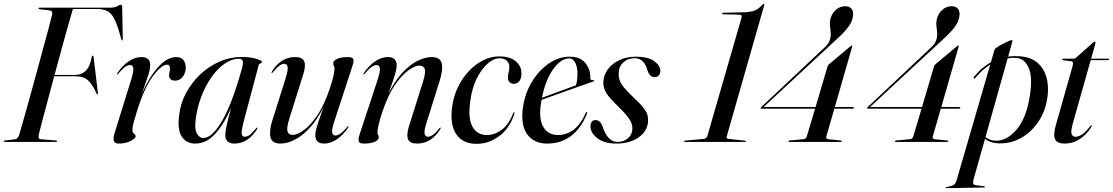

<svg xmlns="http://www.w3.org/2000/svg" viewBox="-29 -740 5802 1001"><path d="M171.5 -696.5Q171.5 -700 176.5 -700H543Q569.5 -700 582 -707.5Q594.5 -715 601.5 -715Q608 -715 608 -706L611 -538.5Q611.5 -529 608 -529Q605.5 -529 603.5 -535.5L592 -575Q573 -642 549.5 -667.5Q526 -693 477.5 -693H351Q340 -656.5 324.5 -601.2Q309 -546 291.2 -481Q273.5 -416 255.5 -349.5H363Q396 -349.5 418 -370.8Q440 -392 449.5 -444.5Q450.5 -450 454 -450Q458 -450 459 -442.5L481 -258Q482.5 -248.5 480 -248Q476.5 -247 474.5 -252Q454 -299.5 430 -321Q406 -342.5 361 -342.5H253.5Q236.5 -279 220.8 -220Q205 -161 192.5 -113.8Q180 -66.5 173 -38Q170.5 -29 172.5 -21.8Q174.5 -14.5 185 -14L262.5 -7.5Q268.5 -7.5 268.5 -4Q268.5 0 263.5 0H-3.5Q-9 0 -9 -3Q-9 -7.5 -2.5 -7.5L47.5 -13.5Q63.5 -15 71 -37Q79.5 -67 93.8 -116.5Q108 -166 124.8 -226.8Q141.5 -287.5 159.2 -352Q177 -416.5 193.2 -477Q209.5 -537.5 222.8 -586.5Q236 -635.5 243 -665Q247 -683 230 -685.5L178 -692Q171.5 -693 171.5 -696.5Z M581 -352.5Q579 -353 582 -358Q608.5 -398 641.8 -420.2Q675 -442.5 708 -442.5Q754 -442.5 754 -401Q754 -376 742.2 -343Q730.5 -310 711 -252Q747 -335.5 794.5 -389Q842 -442.5 890 -442.5Q917 -442.5 929.2 -424.5Q941.5 -406.5 939 -379Q935.5 -352 920.5 -335.8Q905.5 -319.5 884 -319.5Q870 -319.5 861.2 -326.5Q852.5 -333.5 852.5 -347Q852.5 -356.5 854.8 -365.2Q857 -374 857 -382Q857 -403 843 -403Q812.5 -403 766.8 -340.8Q721 -278.5 682.5 -152Q673.5 -121.5 667.5 -100.2Q661.5 -79 661.5 -63Q661.5 -48.5 670 -42.5Q678.5 -36.5 678.5 -30Q678.5 -19 652.5 -5.2Q626.5 8.5 591 8.5Q567.5 8.5 564 -5.8Q560.5 -20 569 -48L653.5 -320.5Q668.5 -368.5 666 -384.8Q663.5 -401 649 -401Q638.5 -401 624.2 -391.8Q610 -382.5 587.5 -356Q583.5 -351.5 581 -352.5Z M1243 -112.5Q1229 -59.5 1231 -43.2Q1233 -27 1247.5 -27Q1258.5 -27 1272 -36Q1285.5 -45 1305.5 -70.5Q1309.5 -76 1312 -75Q1315 -74 1311 -66.5Q1289.5 -31 1259.5 -11.2Q1229.5 8.5 1193 8.5Q1145.5 8.5 1145.5 -37Q1145.5 -68.5 1176.5 -179.5Q1139.5 -93.5 1093.2 -42.5Q1047 8.5 989 8.5Q942 8.5 918.2 -28.5Q894.5 -65.5 905.5 -143.5Q912.5 -202.5 941.5 -256.2Q970.5 -310 1015.2 -352.2Q1060 -394.5 1115.5 -418.8Q1171 -443 1230.5 -443Q1277 -443 1306.8 -433.5Q1336.5 -424 1336.5 -418Q1336.5 -411.5 1328.8 -409.2Q1321 -407 1319.5 -400ZM993 -130Q983.5 -71.5 996.5 -46Q1009.5 -20.5 1031.5 -20.5Q1076 -20.5 1128.5 -109.2Q1181 -198 1232.5 -383.5Q1239 -407.5 1236.8 -420.5Q1234.5 -433.5 1217.5 -433.5Q1178.5 -433.5 1141.8 -407.8Q1105 -382 1074.2 -338.5Q1043.5 -295 1022.2 -240.8Q1001 -186.5 993 -130Z M1788 -82Q1791 -81 1787 -76Q1760.5 -36 1727.2 -13.8Q1694 8.5 1661.5 8.5Q1615 8.5 1615 -34.5Q1615 -52.5 1623.2 -80.2Q1631.5 -108 1641.8 -136.2Q1652 -164.5 1658.5 -183.5Q1623 -112 1583 -70Q1543 -28 1504.2 -9.8Q1465.5 8.5 1434.5 8.5Q1389 8.5 1381.2 -24.2Q1373.5 -57 1390.5 -111L1460 -331.5Q1474.5 -378 1470.2 -392.8Q1466 -407.5 1453 -407.5Q1442.5 -407.5 1428.5 -398.2Q1414.5 -389 1394.5 -364Q1390 -358.5 1388 -359Q1385 -360 1389 -368Q1410.5 -403 1440.8 -422.8Q1471 -442.5 1510.5 -442.5Q1547 -442.5 1556.8 -420.5Q1566.5 -398.5 1552 -352.5L1480 -123Q1464 -72.5 1470 -54.5Q1476 -36.5 1498 -36.5Q1519 -36.5 1553 -60Q1587 -83.5 1623.8 -136.5Q1660.5 -189.5 1690 -277.5Q1705.5 -324 1710.2 -348Q1715 -372 1715 -383.5Q1715 -392 1711.5 -397Q1708 -402 1708 -410Q1708 -423.5 1728.8 -433Q1749.5 -442.5 1784.5 -442.5Q1808.5 -442.5 1812.5 -432Q1816.5 -421.5 1809.5 -399L1716 -113.5Q1700 -66 1702.8 -49.8Q1705.5 -33.5 1720 -33.5Q1731 -33.5 1745 -42.8Q1759 -52 1782 -78.5Q1785.5 -82.5 1788 -82Z M1866 -352.5Q1863.5 -353 1867 -358Q1894 -398.5 1927.2 -420.5Q1960.5 -442.5 1993 -442.5Q2039 -442.5 2039 -399.5Q2039 -381.5 2031 -353.8Q2023 -326 2012.5 -297.8Q2002 -269.5 1996 -251Q2031.5 -322 2071.8 -364Q2112 -406 2150.8 -424.2Q2189.5 -442.5 2220.5 -442.5Q2266.5 -442.5 2274 -409.8Q2281.5 -377 2264.5 -323L2195.5 -102.5Q2180.5 -56 2185 -41.5Q2189.5 -27 2202 -27Q2213 -27 2227 -36Q2241 -45 2261 -70.5Q2265 -76 2267.5 -75Q2270.5 -74 2266.5 -66.5Q2244.5 -31 2214.2 -11.2Q2184 8.5 2145 8.5Q2108 8.5 2098.5 -13.5Q2089 -35.5 2103 -81.5L2175.5 -311Q2191.5 -362 2185.5 -380Q2179.5 -398 2157 -398Q2136 -398 2101.8 -374.5Q2067.5 -351 2030.8 -298Q1994 -245 1964.5 -157Q1949 -110 1944 -86.2Q1939 -62.5 1939 -50.5Q1939 -42 1942.5 -37Q1946 -32 1946 -24.5Q1946 -11 1925.5 -1.2Q1905 8.5 1869.5 8.5Q1845.5 8.5 1841.5 -2Q1837.5 -12.5 1844.5 -35L1938.5 -320.5Q1954.5 -368.5 1951.5 -384.8Q1948.5 -401 1934 -401Q1923.5 -401 1909.2 -391.8Q1895 -382.5 1872.5 -356Q1868.5 -351.5 1866 -352.5Z M2574.5 -436Q2544.5 -436 2512.8 -408Q2481 -380 2456.2 -330Q2431.5 -280 2423 -214Q2410 -123 2434.2 -79.5Q2458.5 -36 2510.5 -36Q2549 -36 2586.2 -63Q2623.5 -90 2646 -149Q2649 -155 2651.5 -154.5Q2655.5 -153.5 2653 -147Q2627.5 -69.5 2573 -29.8Q2518.5 10 2455 10Q2384 10 2349.5 -40.5Q2315 -91 2329 -188.5Q2336.5 -240.5 2359.2 -287.2Q2382 -334 2415.8 -369.8Q2449.5 -405.5 2490.2 -425.8Q2531 -446 2574 -446Q2632 -446 2662.2 -418.5Q2692.5 -391 2689.5 -351Q2688 -326 2676.2 -314.5Q2664.5 -303 2650 -303Q2636.5 -303 2627.2 -312.2Q2618 -321.5 2619 -337Q2619.5 -351.5 2623 -363.8Q2626.5 -376 2626.5 -392.5Q2626.5 -411 2613 -423.5Q2599.5 -436 2574.5 -436Z M3031.5 -148Q3002.5 -73.5 2949.8 -32.5Q2897 8.5 2823 8.5Q2755.5 8.5 2720.2 -39Q2685 -86.5 2697 -178Q2707 -251 2743 -311.5Q2779 -372 2831.2 -408.2Q2883.5 -444.5 2942 -444.5Q2996.5 -444.5 3023.2 -411Q3050 -377.5 3048.5 -333Q3048 -321 3062.5 -322.5Q3067.5 -323 3068.5 -320Q3069 -317 3064 -315Q3057.5 -313 3027 -302.2Q2996.5 -291.5 2954.2 -276.5Q2912 -261.5 2868.8 -246Q2825.5 -230.5 2794.5 -219.5Q2792 -207.5 2790.5 -195.5Q2779.5 -118.5 2804.2 -77.2Q2829 -36 2881 -36Q2925 -36 2961.8 -64Q2998.5 -92 3024.5 -151Q3027 -156.5 3030 -156Q3034 -155 3031.5 -148ZM2938.5 -435.5Q2896 -435.5 2855.8 -380.2Q2815.5 -325 2796.5 -230Q2824 -240.5 2858.8 -253.2Q2893.5 -266 2924.8 -277.5Q2956 -289 2973.5 -295Q2977 -305 2979.2 -319.5Q2981.5 -334 2981.5 -354.5Q2982 -390 2970.2 -412.8Q2958.5 -435.5 2938.5 -435.5Z M3190.5 0Q3223.5 0 3245.8 -20Q3268 -40 3268 -70.5Q3268.5 -93.5 3253.2 -117.5Q3238 -141.5 3197.5 -181.5Q3152 -225 3133.5 -252.5Q3115 -280 3116.5 -314.5Q3118.5 -349 3140.2 -378.8Q3162 -408.5 3199.8 -426.5Q3237.5 -444.5 3287 -444.5Q3349 -444.5 3381 -421.8Q3413 -399 3413.5 -371.5Q3414 -356 3405.8 -346.8Q3397.5 -337.5 3385.5 -337.5Q3371 -337.5 3360.5 -348Q3350 -358.5 3342.5 -386Q3324.5 -436.5 3280.5 -436.5Q3244 -436.5 3220.2 -414.2Q3196.5 -392 3196.5 -355.5Q3196 -337 3202 -320.2Q3208 -303.5 3225.5 -282.2Q3243 -261 3278 -228Q3320.5 -188.5 3336.5 -162.8Q3352.5 -137 3349.5 -105Q3345.5 -55 3299.8 -23.2Q3254 8.5 3184 8.5Q3121 8.5 3085.2 -19.5Q3049.5 -47.5 3049.5 -81.5Q3049.5 -95.5 3056 -104.8Q3062.5 -114 3075.5 -114Q3090.5 -114 3100.5 -102.5Q3110.5 -91 3118.5 -63.5Q3133.5 -29 3151 -14.5Q3168.5 0 3190.5 0Z M3740.5 -665.5Q3735.5 -665.5 3736 -669.5Q3736.5 -673.5 3741.5 -673.5L3829.5 -675.5Q3875 -675.5 3899 -682.8Q3923 -690 3943.5 -713Q3949.5 -720 3952.5 -720Q3957 -720 3955.5 -713.5L3760 -29.5Q3758.5 -24.5 3760 -20.8Q3761.5 -17 3770.5 -16L3855 -6.5Q3861 -6 3860.5 -3.5Q3860 0 3854.5 0H3541.5Q3537 0 3537.5 -3.5Q3538 -6.5 3543 -7L3641.5 -16Q3654 -17.5 3659 -31.5L3836.5 -646Q3841 -663.5 3827.5 -663.5Z M4285.5 -394Q4287 -400 4293.5 -405.5L4403.5 -497.5Q4409 -502.5 4412 -502.5Q4415 -502.5 4414 -497L4323.5 -182H4417.5Q4423 -182 4422.5 -178.5Q4422 -173.5 4416 -173.5H4321L4279 -28.5Q4275.5 -16 4290 -14L4355 -7.5Q4360.5 -7 4360 -3.5Q4359.5 0 4354 0H4086Q4081.5 0 4081.5 -3.5Q4082 -7 4087.5 -7.5L4160.5 -14.5Q4173.5 -15.5 4178 -31L4220.5 -173.5H3940.5Q3935.5 -173.5 3937 -177Q3937.5 -179.5 3941 -183L4260.5 -483.5Q4275 -496 4284.8 -508Q4294.5 -520 4298.5 -536Q4303.5 -552.5 4301.8 -570.2Q4300 -588 4298 -606.2Q4296 -624.5 4301 -643Q4309 -672 4329.8 -689.8Q4350.5 -707.5 4377.5 -707.5Q4400.5 -707.5 4411 -693.5Q4421.5 -679.5 4418 -656Q4414 -626.5 4392.8 -598.2Q4371.5 -570 4330 -532.5L3952 -182H4223Z M4840.5 -394Q4842 -400 4848.5 -405.5L4958.5 -497.5Q4964 -502.5 4967 -502.5Q4970 -502.5 4969 -497L4878.5 -182H4972.5Q4978 -182 4977.5 -178.5Q4977 -173.5 4971 -173.5H4876L4834 -28.5Q4830.5 -16 4845 -14L4910 -7.5Q4915.5 -7 4915 -3.5Q4914.5 0 4909 0H4641Q4636.5 0 4636.5 -3.5Q4637 -7 4642.5 -7.5L4715.5 -14.5Q4728.5 -15.5 4733 -31L4775.5 -173.5H4495.5Q4490.5 -173.5 4492 -177Q4492.5 -179.5 4496 -183L4815.5 -483.5Q4830 -496 4839.8 -508Q4849.5 -520 4853.5 -536Q4858.5 -552.5 4856.8 -570.2Q4855 -588 4853 -606.2Q4851 -624.5 4856 -643Q4864 -672 4884.8 -689.8Q4905.5 -707.5 4932.5 -707.5Q4955.5 -707.5 4966 -693.5Q4976.5 -679.5 4973 -656Q4969 -626.5 4947.8 -598.2Q4926.5 -570 4885 -532.5L4507 -182H4778Z M5056.5 -334Q5053 -329 5049 -332Q5045 -335 5049 -339.5Q5068.5 -363.5 5090.2 -382.5Q5112 -401.5 5137 -415.5L5156 -480.5Q5157.5 -485.5 5170 -494Q5182.5 -502.5 5198.5 -511Q5214.5 -519.5 5228 -525.2Q5241.5 -531 5245 -531Q5251.5 -531 5248.5 -521.5L5227 -445Q5254 -448.5 5283 -447Q5365 -443 5404 -386Q5443 -329 5432.5 -238Q5423.5 -165 5387 -109Q5350.5 -53 5296.5 -22Q5242.5 9 5181.5 7.5Q5134 6.5 5106.5 -16.5L5047 194Q5043 209 5044.8 216.5Q5046.5 224 5061.5 226L5101 231Q5106 231.5 5106 234.5Q5106 237.5 5101 237.5L4905.5 241Q4900.5 241 4900.5 238.5Q4900.5 236 4905.5 235Q4933 230.5 4943 224Q4953 217.5 4958 201L5133.5 -403Q5091 -377 5056.5 -334ZM5161 -6.5Q5220 -4.5 5271 -64.5Q5322 -124.5 5340 -239.5Q5355.5 -338 5334 -386.5Q5312.5 -435 5270 -438Q5247 -439.5 5224.5 -436L5109 -25.5Q5130 -8 5161 -6.5Z M5556 -420.5 5513.5 -426Q5509 -426.5 5509 -430Q5509 -434 5514.5 -434H5568Q5575.5 -434 5580 -438.5L5671 -519Q5674.5 -523 5678.5 -523Q5682.5 -523 5682.5 -518.5Q5682.5 -515.5 5680.5 -508L5659.5 -434H5749Q5753.5 -434 5753.5 -431Q5753.5 -426.5 5746 -426.5H5657.5L5564.5 -97.5Q5552.5 -54.5 5558 -40.8Q5563.5 -27 5579 -27Q5612.5 -27 5655.5 -82.5Q5659.5 -88 5662 -87Q5665 -86 5661 -78.5Q5637.5 -40 5601.5 -15.8Q5565.5 8.5 5521.5 8.5Q5483.5 8.5 5472.2 -12.8Q5461 -34 5474.5 -83.5L5563.5 -397.5Q5569.5 -418.5 5556 -420.5Z"/></svg>

Font: Fraunces 144pt
Style: Italic
Weight: 400
Italic angle: -16°
Version: Version 1.000;[b76b70a41]